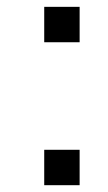

<svg xmlns="http://www.w3.org/2000/svg" viewBox="-20 -544 318 564"><path d="M213.9 -104V0H109.9V-104ZM213.9 -523.9V-419.9H109.9V-523.9Z"/></svg>

Font: SolaimanLipi
Style: Normal
Weight: 400
Designer: Solaiman Karim
Foundry: Al Mamun Sumon
Version: Version 2.000